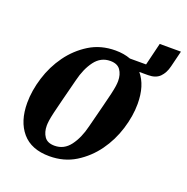

<svg xmlns="http://www.w3.org/2000/svg" viewBox="-117 -738 835 859"><g transform="rotate(20 300.5 -308.5)"><path d="M207 12Q121 12 77 -39.5Q33 -91 33 -179Q33 -237 52.5 -300Q72 -363 109.5 -415Q147 -467 201 -500.5Q255 -534 325 -534Q365 -534 397 -522H474L500 -629H601L582 -552Q574 -519 554.5 -499.5Q535 -480 499 -480H457Q499 -430 499 -343Q499 -285 479.5 -222Q460 -159 422.5 -107Q385 -55 331 -21.5Q277 12 207 12ZM213 -40Q258 -40 286.5 -78Q315 -116 329 -174Q345 -237 355.5 -277.5Q366 -318 372 -344Q378 -370 380 -384.5Q382 -399 382 -409Q382 -440 367.5 -461Q353 -482 319 -482Q274 -482 245.5 -444Q217 -406 203 -348Q187 -285 176.5 -244.5Q166 -204 160 -178Q154 -152 152 -137.5Q150 -123 150 -113Q150 -82 164.5 -61Q179 -40 213 -40Z"/></g></svg>

Font: IBM Plex Serif SmBld
Style: Italic
Weight: 600
Italic angle: -14°
Designer: Mike Abbink, Paul van der Laan, Pieter van Rosmalen
Foundry: Bold Monday
Version: Version 3.001